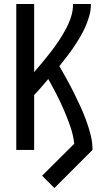

<svg xmlns="http://www.w3.org/2000/svg" viewBox="-20 -755 540 967"><path d="M254 192 192 130 354 -31Q349 -75 334.5 -117Q320 -159 302.5 -199.5Q285 -240 265 -279Q245 -318 223 -357Q206 -336 188 -316Q170 -296 152 -276V0H62V-735H152V-392Q174 -417 195.5 -443Q217 -469 237.5 -495.5Q258 -522 276.5 -550Q295 -578 311 -607.5Q327 -637 337.5 -669Q348 -701 348 -735H438Q438 -705 430 -676Q422 -647 410 -620Q398 -593 382.5 -567Q367 -541 350.5 -516.5Q334 -492 315.5 -468.5Q297 -445 279 -422Q298 -389 316.5 -355.5Q335 -322 352 -288Q369 -254 385 -219Q401 -184 414 -148.5Q427 -113 436.5 -75.5Q446 -38 446 0Z"/></svg>

Font: Iosevka Curly Medium
Style: Regular
Weight: 500
Monospace: yes
Designer: Belleve Invis
Foundry: Belleve Invis
Version: Version 22.1.2; ttfautohint (v1.8.4)